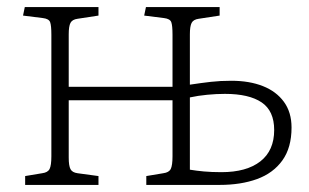

<svg xmlns="http://www.w3.org/2000/svg" viewBox="-20 -522 873 542"><path d="M51 0V-25L99 -33Q115 -35 120 -45Q125 -55 125 -81V-424Q125 -450 121.5 -459.5Q118 -469 101 -471L45 -478L50 -502H258V-478L199 -469Q184 -467 179 -457.5Q174 -448 174 -425V-277H467V-424Q467 -450 463.5 -459.5Q460 -469 443 -471L387 -478L392 -502H600V-478L541 -469Q526 -467 521 -457.5Q516 -448 516 -425V-283Q549 -288 575.5 -291Q602 -294 633 -294Q684 -294 722 -279Q760 -264 781.5 -234.5Q803 -205 803 -162Q803 -105 777 -69Q751 -33 705.5 -16.5Q660 0 600 0H393V-25L441 -33Q457 -35 462 -45Q467 -55 467 -81V-239H174V-77Q174 -54 179 -44.5Q184 -35 199 -33L258 -25V0ZM605 -36Q676 -36 715 -66.5Q754 -97 754 -155Q754 -209 718.5 -233Q683 -257 615 -257Q591 -257 565 -254.5Q539 -252 516 -247V-43Q534 -40 555.5 -38Q577 -36 605 -36Z"/></svg>

Font: Literata ExtraLight
Style: Regular
Weight: 250
Designer: Latin by Veronika Burian and Jose Scaglione. Greek by Irene Vlachou. Cyrillic by Vera Evstafieva.
Foundry: TypeTogether
Version: Version 3.103;gftools[0.9.29]